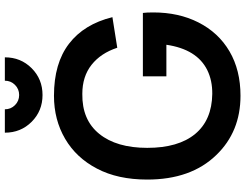

<svg xmlns="http://www.w3.org/2000/svg" viewBox="-128 -844 988 772"><g transform="rotate(-90 366.0 -458.0)"><path d="M218.5 -932.5H312.5Q312.5 -908.5 329.2 -891.8Q346 -875 370 -875Q394 -875 410.8 -891.8Q427.5 -908.5 427.5 -932.5H521.5Q521.5 -868.5 477.8 -824.8Q434 -781 370 -781Q306 -781 262.2 -824.8Q218.5 -868.5 218.5 -932.5ZM367 15Q222 15 128.5 -82.5Q30 -184 30 -360Q30 -478.5 74 -562Q117.5 -645.5 194 -690.2Q270.5 -735 367 -735Q497.5 -735 576.2 -674.5Q655 -614 683 -500L560 -480.5Q538.5 -546.5 491.5 -583.8Q444.5 -621 374.5 -621Q270 -622.5 213.8 -553Q157.5 -483.5 157.5 -360Q157.5 -235 213.2 -167.5Q269 -100 374.5 -98.5Q428 -98 470 -118.5Q554 -160 572 -283H445V-377.5H700Q702 -363.5 702 -335.5Q702 -233.5 662 -154.5Q621 -73.5 545.5 -29.2Q470 15 367 15Z"/></g></svg>

Font: Vortex Mix
Style: Bold
Weight: 700
Designer: Mikhail Sharanda
Foundry: Mikhail Sharanda
Version: Version 4.504;Glyphs 3.1.2 (3151)